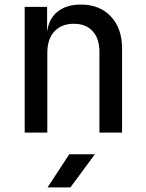

<svg xmlns="http://www.w3.org/2000/svg" viewBox="-20 -580 640 840"><path d="M88 0V-550H186V-445H187Q194 -499 232.5 -529.5Q271 -560 334 -560Q416 -560 465 -508Q514 -456 514 -368V0H415V-352Q415 -412 385 -444Q355 -476 303 -476Q249 -476 218 -442.5Q187 -409 187 -349V0ZM188 240 283 95H395L288 240Z"/></svg>

Font: JetBrains Mono NL Medium
Style: Regular
Weight: 500
Monospace: yes
Designer: Philipp Nurullin, Konstantin Bulenkov
Foundry: JetBrains
Version: Version 2.305; ttfautohint (v1.8.4.7-5d5b)